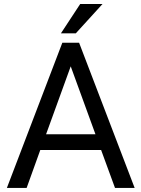

<svg xmlns="http://www.w3.org/2000/svg" viewBox="-20 -920 692 940"><path d="M475.1 -185.5H177.2L110.4 0H13.7L285.2 -710.9H367.2L639.2 0H543ZM205.6 -262.7H447.3L326.2 -595.2ZM372.6 -900.4H481.9L351.1 -756.8H278.3Z"/></svg>

Font: RobotoDraft
Style: Regular
Weight: 400
Version: Version 2.001101; 2014